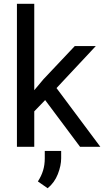

<svg xmlns="http://www.w3.org/2000/svg" viewBox="-20 -770 547 1007"><path d="M399.9 0 216.8 -245.1 159.7 -186V0H68.8V-750H159.7V-296.9L208 -354.5L372.1 -528.3H482.4L276.4 -308.1L506.3 0ZM300.8 21.5V60.1Q300.8 98.6 283.4 143.1Q266.1 187.5 230 217.3L178.7 181.6Q196.8 153.8 205.8 124.5Q214.8 95.2 214.8 61V21.5Z"/></svg>

Font: Vazirmatn RD UI
Style: Regular
Weight: 400
Designer: Saber Rastikerdar
Foundry: Saber Rastikerdar
Version: Version 33.003